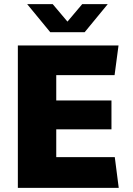

<svg xmlns="http://www.w3.org/2000/svg" viewBox="-20 -905 640 925"><path d="M66 0V-686H551L532 -543H251V-421H517V-282H251V-148H533L552 0ZM222 -750 111 -885H234L321 -782H289L376 -885H499L388 -750Z"/></svg>

Font: Chivo Mono ExtraBold
Style: Regular
Weight: 800
Monospace: yes
Designer: Hector Gatti
Foundry: Omnibus-Type
Version: Version 1.008